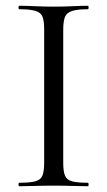

<svg xmlns="http://www.w3.org/2000/svg" viewBox="-20 -645 372 665"><path d="M199 -81Q199 -52 205 -37Q211 -22 229.5 -17Q248 -12 284 -12Q287 -12 287 -6Q287 0 284 0Q260 0 230.5 -1Q201 -2 165 -2Q132 -2 101.5 -1Q71 0 47 0Q44 0 44 -6Q44 -12 47 -12Q83 -12 102 -17Q121 -22 127 -37Q133 -52 133 -81V-544Q133 -573 127 -587.5Q121 -602 102 -607.5Q83 -613 47 -613Q44 -613 44 -619Q44 -625 47 -625Q71 -625 101.5 -623.5Q132 -622 165 -622Q201 -622 231 -623.5Q261 -625 284 -625Q287 -625 287 -619Q287 -613 284 -613Q248 -613 229.5 -607Q211 -601 205 -586Q199 -571 199 -542Z"/></svg>

Font: Cormorant Garamond Light
Style: Regular
Weight: 400
Version: Version 4.001